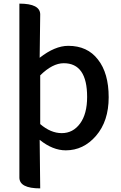

<svg xmlns="http://www.w3.org/2000/svg" viewBox="-20 -817 670 1060"><path d="M202 223Q87 223 87 163V-797Q202 -797 202 -737L199 -498Q283 -564 357 -564Q463 -564 521 -488Q580 -413 580 -280Q580 -148 510 -67Q441 13 343 13Q271 13 199 -45L202 223ZM202 -132Q260 -82 321 -82Q383 -82 422 -135Q461 -188 461 -282Q461 -468 332 -468Q270 -468 202 -401Z"/></svg>

Font: Swei Half Moon CJK TC
Style: Medium
Weight: 500
Version: Version 2.125